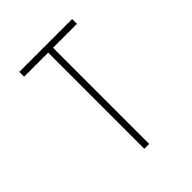

<svg xmlns="http://www.w3.org/2000/svg" viewBox="-188 -782 897 897"><g transform="rotate(-45 261.0 -333.5)"><path d="M436 -667V-635H278V0H246V-635H87V-667Z"/></g></svg>

Font: Zector
Style: Regular
Weight: 400
Designer: GGBot
Version: 0.72